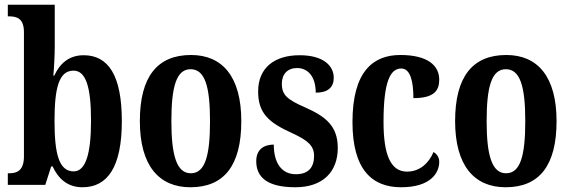

<svg xmlns="http://www.w3.org/2000/svg" viewBox="-20 -780 2406 810"><path d="M328 10C434 10 494 -76 494 -269C494 -462 437 -547 333 -547C270 -547 232 -511 209 -461H205C208 -491 211 -549 211 -585V-760H13V-711H18C53 -711 81 -701 81 -644V-120C81 -58 49 -49 19 -49H13V0H171L196 -78H202C226 -26 265 10 328 10ZM291 -57C228 -57 210 -133 210 -270C210 -410 229 -482 290 -482C342 -482 364 -414 364 -271C364 -133 342 -57 291 -57Z M783 10C925 10 998 -81 998 -269C998 -457 918 -548 786 -548C644 -548 570 -457 570 -269C570 -81 651 10 783 10ZM785 -49C725 -49 703 -125 703 -269C703 -414 724 -488 784 -488C845 -488 866 -414 866 -269C866 -125 846 -49 785 -49Z M1226 10C1342 10 1405 -55 1405 -156C1405 -249 1353 -289 1267 -327C1192 -360 1169 -379 1169 -427C1169 -468 1194 -493 1233 -493C1279 -493 1312 -457 1312 -389C1364 -389 1388 -412 1388 -452C1388 -502 1345 -547 1244 -547C1139 -547 1069 -495 1069 -394C1069 -302 1114 -263 1211 -219C1278 -188 1305 -166 1305 -122C1305 -76 1283 -45 1228 -45C1170 -45 1135 -90 1135 -170C1095 -170 1061 -151 1061 -100C1061 -32 1108 10 1226 10Z M1672 10C1796 10 1833 -50 1833 -97C1833 -117 1823 -130 1809 -139C1790 -93 1752 -56 1697 -56C1627 -56 1598 -129 1598 -266C1598 -440 1628 -491 1673 -491C1712 -491 1724 -434 1724 -366C1814 -366 1833 -400 1833 -444C1833 -503 1785 -548 1669 -548C1556 -548 1467 -481 1467 -265C1467 -64 1550 10 1672 10Z M2113 10C2255 10 2328 -81 2328 -269C2328 -457 2248 -548 2116 -548C1974 -548 1900 -457 1900 -269C1900 -81 1981 10 2113 10ZM2115 -49C2055 -49 2033 -125 2033 -269C2033 -414 2054 -488 2114 -488C2175 -488 2196 -414 2196 -269C2196 -125 2176 -49 2115 -49Z"/></svg>

Font: Noto Serif Tamil ExtraCondensed
Style: Bold Italic
Weight: 700
Width: 2
Italic angle: -12°
Designer: Indian Type Foundry, Tom Grace, and the Monotype Design Team
Foundry: Monotype Imaging Inc.
Version: Version 2.003